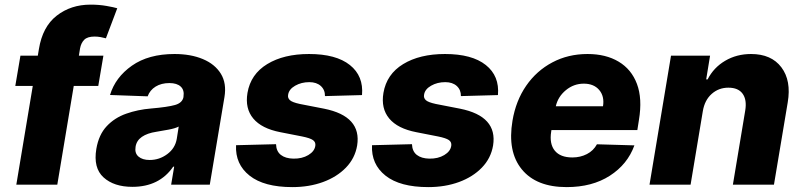

<svg xmlns="http://www.w3.org/2000/svg" viewBox="-20 -781 3390 812"><path d="M417.3 -545.5 395.6 -417.6H291.9L222.3 0H49L118.6 -417.6H44.7L66.4 -545.5H139.9L144.5 -573.2Q159.8 -668 219.8 -714.7Q279.8 -761.4 362.9 -761.4Q399.1 -761.4 430.4 -755.9Q461.6 -750.4 475.9 -746.1L427.9 -619Q418.3 -621.8 405.4 -624.1Q392.4 -626.4 380 -626.4Q349.8 -626.4 336.3 -612.9Q322.8 -599.4 318.5 -576L313.6 -545.5Z M539.8 9.2Q462 9.2 418 -30.7Q373.9 -70.7 387.4 -151.3Q397.7 -211.6 431.3 -247.3Q464.8 -283 513.7 -300.2Q562.5 -317.5 618.3 -322.1Q688.9 -328.1 720.2 -337Q751.4 -345.9 756 -370.7V-372.5Q760.3 -399.9 744.3 -414.8Q728.3 -429.7 696.4 -429.7Q662.3 -429.7 638.1 -414.8Q614 -399.9 604.4 -373.6L445.3 -379.3Q467.7 -453.8 537.8 -503.2Q608 -552.6 718 -552.6Q786.9 -552.6 838.1 -531.1Q889.2 -509.6 914.1 -469.1Q938.9 -428.6 929.3 -370.7L867.2 0H703.8L716.6 -76H712.4Q653.8 9.2 539.8 9.2ZM612.9 -104.4Q654.1 -104.4 687.5 -129.3Q720.9 -154.1 727.6 -193.9L735.8 -245.7Q720.5 -237.9 693 -232.8Q665.5 -227.6 641.3 -223.7Q603 -218 580.1 -202.2Q557.2 -186.4 553.3 -159.8Q549 -133.2 565.7 -118.8Q582.4 -104.4 612.9 -104.4Z M1511 -378.9 1354.4 -374.6Q1354.8 -400.9 1336.8 -417.3Q1318.9 -433.6 1288 -433.6Q1254.6 -433.6 1228.2 -418.5Q1201.7 -403.4 1198.5 -380Q1196 -367.2 1205.6 -357.8Q1215.2 -348.4 1248.2 -341.3L1350.5 -321.4Q1510.3 -289.4 1490.4 -165.5Q1481.2 -111.5 1443 -72.1Q1404.8 -32.7 1346.2 -11.2Q1287.6 10.3 1216.3 10.3Q1096.6 10.3 1035.5 -38.2Q974.4 -86.6 978.3 -166.9L1147.4 -171.2Q1148.4 -141 1167.8 -125.9Q1187.1 -110.8 1220.5 -110.1Q1257.5 -109.4 1283.9 -125.2Q1310.4 -141 1313.6 -164.8Q1315.7 -180 1303.4 -188.6Q1291.2 -197.1 1258.2 -203.8L1165.8 -221.9Q1086.6 -237.2 1051.1 -279.8Q1015.6 -322.4 1026.6 -388.1Q1040.1 -467.3 1110.1 -509.9Q1180 -552.6 1286.9 -552.6Q1401.3 -552.6 1459.7 -506Q1518.1 -459.5 1511 -378.9Z M2085.9 -378.9 1929.3 -374.6Q1929.7 -400.9 1911.8 -417.3Q1893.8 -433.6 1862.9 -433.6Q1829.5 -433.6 1803.1 -418.5Q1776.6 -403.4 1773.4 -380Q1771 -367.2 1780.5 -357.8Q1790.1 -348.4 1823.2 -341.3L1925.4 -321.4Q2085.2 -289.4 2065.3 -165.5Q2056.1 -111.5 2017.9 -72.1Q1979.8 -32.7 1921.2 -11.2Q1862.6 10.3 1791.2 10.3Q1671.5 10.3 1610.4 -38.2Q1549.4 -86.6 1553.3 -166.9L1722.3 -171.2Q1723.4 -141 1742.7 -125.9Q1762.1 -110.8 1795.5 -110.1Q1832.4 -109.4 1858.8 -125.2Q1885.3 -141 1888.5 -164.8Q1890.6 -180 1878.4 -188.6Q1866.1 -197.1 1833.1 -203.8L1740.8 -221.9Q1661.6 -237.2 1626.1 -279.8Q1590.6 -322.4 1601.6 -388.1Q1615.1 -467.3 1685 -509.9Q1755 -552.6 1861.9 -552.6Q1976.2 -552.6 2034.6 -506Q2093 -459.5 2085.9 -378.9Z M2376.4 10.3Q2248.2 10.3 2186.8 -64.8Q2125.4 -139.9 2147.4 -270.6Q2161.6 -355.1 2205.4 -418.5Q2249.3 -481.9 2316.1 -517.2Q2382.8 -552.6 2464.8 -552.6Q2542.3 -552.6 2596.4 -520.2Q2650.6 -487.9 2673.8 -426Q2697.1 -364 2682.2 -274.1L2675.4 -230.8H2312.1L2311.1 -224.4Q2302.9 -172.6 2326.3 -143.8Q2349.8 -115.1 2400.6 -115.1Q2434.3 -115.1 2462 -129.3Q2489.7 -143.5 2504.6 -170.8L2663 -166.2Q2633.9 -85.9 2559.1 -37.8Q2484.4 10.3 2376.4 10.3ZM2330.6 -331.7H2530.2Q2536.9 -373.6 2514.2 -400.4Q2491.5 -427.2 2448.9 -427.2Q2406.6 -427.2 2373.2 -399.7Q2339.8 -372.2 2330.6 -331.7Z M2952.4 -311.1 2900.6 0H2726.9L2817.8 -545.5H2983L2966.6 -445.3H2972.7Q2998.2 -495.4 3046.9 -524Q3095.5 -552.6 3156.2 -552.6Q3242.2 -552.6 3284.6 -496.3Q3327.1 -440 3311.4 -347.7L3253.2 0H3079.5L3131.7 -313.6Q3139.2 -359 3120.7 -384.6Q3102.3 -410.2 3060.4 -410.2Q3019.5 -410.2 2989.9 -383.9Q2960.2 -357.6 2952.4 -311.1Z"/></svg>

Font: Inter UI Extra Bold
Style: Italic
Weight: 800
Italic angle: 9.39999°
Designer: Rasmus Andersson
Foundry: rsms
Version: 3.2;8d6f07862